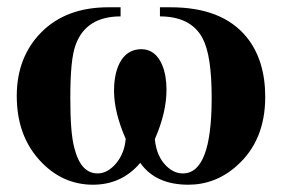

<svg xmlns="http://www.w3.org/2000/svg" viewBox="-20 -493 774 527"><path d="M419 -473V-448C475 -448 515 -428 536 -388C553 -356 561 -302 561 -224C561 -86 535 -17 482 -17C465 -17 450 -24 436 -38C419 -55 408 -79 405 -111C426 -159 437 -204 437 -247C437 -273 433 -296 425 -315C413 -343 394 -358 368 -358C345 -358 326 -348 313 -328C300 -308 293 -279 293 -244C293 -204 304 -160 325 -112C323 -86 314 -63 299 -45C283 -26 266 -17 248 -17C217 -17 196 -40 184 -87C176 -117 173 -163 173 -224C173 -293 177 -342 188 -371C207 -422 248 -448 311 -448V-473H277C200 -473 139 -450 94 -405C49 -360 26 -301 26 -230C26 -159 46 -101 87 -55C128 -9 178 14 235 14C288 14 331 -6 365 -46C393 -6 437 14 497 14C546 14 591 -3 630 -38C682 -84 708 -147 708 -227C708 -294 691 -349 657 -391C612 -446 543 -473 448 -473Z"/></svg>

Font: XITS Math
Style: Bold
Weight: 700
Designer: MicroPress Inc., with final additions and corrections provided by Coen Hoffman, Elsevier (retired)
Version: Version 1.302